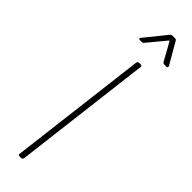

<svg xmlns="http://www.w3.org/2000/svg" viewBox="-305 -896 892 892"><g transform="rotate(45 141.5 -449.5)"><path d="M80 -10 163 -690Q165 -700 174 -700H184Q194 -700 192 -690L109 -10Q107 0 98 0H88Q78 0 80 -10ZM98 -789 182 -893Q187 -899 195 -899H210Q219 -899 221 -893L281 -789L283 -784Q283 -777 274 -777H262Q255 -777 251 -783L203 -870Q202 -872 200 -872Q198 -872 197 -870L125 -783Q121 -777 113 -777H102Q96 -777 94.5 -781Q93 -785 98 -789Z"/></g></svg>

Font: Barlow Semi Condensed Thin
Style: Italic
Weight: 250
Width: 4
Italic angle: -7°
Designer: Jeremy Tribby
Foundry: Tribby Type
Version: Version 1.408